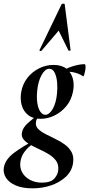

<svg xmlns="http://www.w3.org/2000/svg" viewBox="-67 -746 487 1047"><path d="M110 281Q56 281 19.5 265.5Q-17 250 -34 224Q-51 198 -46 167Q-38 123 9.5 87.5Q57 52 123 18L130 26Q112 37 93.5 53Q75 69 61.5 89.5Q48 110 44 138Q40 171 55 196Q70 221 98 235.5Q126 250 161 250Q211 250 231 226Q251 202 251 175Q252 147 236.5 127.5Q221 108 196.5 93.5Q172 79 145.5 67Q119 55 96 42Q73 29 60.5 13Q48 -3 53 -25Q58 -50 83.5 -73.5Q109 -97 145 -123L152 -116Q143 -112 136.5 -101.5Q130 -91 129 -80Q126 -58 141 -43Q156 -28 181 -15Q206 -2 234.5 11.5Q263 25 287 42.5Q311 60 324 85Q337 110 331 146Q324 188 292 218Q260 248 212.5 264.5Q165 281 110 281ZM154 -98Q112 -98 86 -119Q60 -140 51 -173.5Q42 -207 49 -246Q57 -289 82.5 -321.5Q108 -354 145.5 -373Q183 -392 225 -392Q269 -392 295 -371.5Q321 -351 330 -318Q339 -285 331 -246Q322 -200 294.5 -167Q267 -134 230 -116Q193 -98 154 -98ZM180 -120Q202 -120 220.5 -152Q239 -184 244 -237Q247 -265 244.5 -296Q242 -327 231.5 -349Q221 -371 201 -371Q179 -371 160 -337Q141 -303 136 -253Q132 -214 136.5 -184Q141 -154 153 -137Q165 -120 180 -120ZM263 -346 262 -353Q292 -373 329 -384.5Q366 -396 394 -396Q399 -396 399.5 -385Q400 -374 397.5 -360.5Q395 -347 392 -337.5Q389 -328 386 -330Q362 -347 327 -353Q292 -359 263 -346ZM286 -721 318 -472Q318 -470 312.5 -469.5Q307 -469 306 -471L253 -579L159 -469Q157 -466 152 -468Q147 -470 148 -472L268 -721Q270 -726 278 -726Q286 -726 286 -721Z"/></svg>

Font: Cormorant
Style: Bold Italic
Weight: 700
Italic angle: -10°
Designer: Christian Thalmann (Catharsis Fonts)
Foundry: Catharsis Fonts
Version: Version 4.000